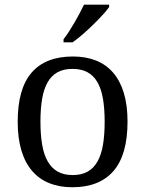

<svg xmlns="http://www.w3.org/2000/svg" viewBox="-20 -786 617 816"><path d="M522 -269Q522 -127.9 462.2 -59.1Q402.3 9.8 287.1 9.8Q232.9 9.8 189.9 -7.3Q147 -24.4 116.9 -59.1Q86.9 -93.8 71 -146.2Q55.2 -198.7 55.2 -269Q55.2 -409.2 114.5 -477.5Q173.8 -545.9 290 -545.9Q344.2 -545.9 387.2 -529.1Q430.2 -512.2 460.2 -477.8Q490.2 -443.4 506.1 -391.4Q522 -339.4 522 -269ZM151.9 -269Q151.9 -213.4 159.2 -170.9Q166.5 -128.4 182.9 -99.9Q199.2 -71.3 225.3 -56.6Q251.5 -42 289.1 -42Q326.7 -42 352.5 -56.6Q378.4 -71.3 394.5 -99.9Q410.6 -128.4 417.7 -170.9Q424.8 -213.4 424.8 -269Q424.8 -324.7 417.5 -366.7Q410.2 -408.7 394 -436.8Q377.9 -464.8 351.8 -479Q325.7 -493.2 288.1 -493.2Q250.5 -493.2 224.6 -479Q198.7 -464.8 182.6 -436.8Q166.5 -408.7 159.2 -366.7Q151.9 -324.7 151.9 -269ZM250 -619.1Q261.2 -633.3 273.2 -651.9Q285.2 -670.4 296.6 -690.2Q308.1 -710 318.6 -729.7Q329.1 -749.5 336.9 -766.1H443.8V-755.9Q434.6 -742.7 416.5 -722.9Q398.4 -703.1 376.5 -681.6Q354.5 -660.2 331.3 -639.9Q308.1 -619.6 288.1 -606H250Z"/></svg>

Font: Droid-TTFautohint Serif
Style: Regular
Weight: 400
Foundry: Ascender Corporation
Version: Version 1.00; ttfautohint (v1.00rc1.4-1a1c-dirty) -l 8 -r 50